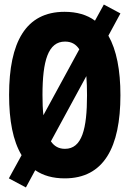

<svg xmlns="http://www.w3.org/2000/svg" viewBox="-20 -777 570 845"><path d="M94 48 135 -28C170 -4 213 8 265 8C437 8 510 -129 510 -358C510 -468 493 -557 457 -620L510 -718L437 -757L398 -686C363 -712 318 -725 264 -725C93 -725 20 -591 20 -359C20 -247 37 -157 75 -94L19 8ZM167 -359C167 -510 192 -594 266 -594C294 -594 314 -583 329 -560L171 -270C168 -296 167 -326 167 -359ZM266 -122C239 -122 219 -133 204 -155L360 -442C362 -417 363 -389 363 -358C363 -210 341 -122 266 -122Z"/></svg>

Font: Noto Sans Mono Condensed ExtraBold
Style: Regular
Weight: 800
Width: 3
Designer: Monotype Design Team
Foundry: Monotype Imaging Inc.
Version: Version 2.014